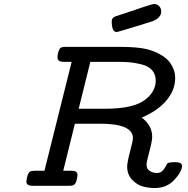

<svg xmlns="http://www.w3.org/2000/svg" viewBox="-20 -928 940 959"><path d="M111.8 -21Q115.7 -61 129.9 -70.8Q135.7 -74.7 154.8 -75.2H202.1L337.9 -619.1H297.9Q267.1 -619.1 267.1 -641.1Q267.1 -662.1 276.9 -682.1Q282.7 -694.3 305.2 -693.8H582Q668 -693.8 714.8 -682.1Q752 -672.4 780 -656.2Q808.1 -640.1 821.5 -624.5Q835 -608.9 843.5 -589.8Q852.1 -570.8 853.5 -559.8Q855 -548.8 855 -538.1Q855 -478 811 -426Q767.1 -374 688 -340.8Q739.7 -301.8 740.2 -245.1Q740.2 -224.1 726.1 -171.6Q711.9 -119.1 711.9 -106Q711.9 -84 728 -74Q744.1 -64 763.2 -64Q779.3 -64 789.6 -73Q799.8 -82 806.9 -95.9Q814 -109.9 815.9 -111.8Q823.7 -117.7 854 -118.2Q889.2 -118.2 889.2 -99.1Q889.2 -71.3 851.1 -30Q813 11.2 753.9 11.2Q721.7 11.2 692.9 3.2Q664.1 -4.9 639.6 -30.5Q615.2 -56.2 615.2 -96.2Q615.2 -116.2 629.6 -171.1Q644 -226.1 644 -237.8Q644 -309.6 482.9 -310.1H354L295.9 -75.2H337.9Q366.7 -75.2 367.2 -54.2Q363.3 -12.2 348.1 -3.9Q341.3 0 326.2 0H142.1Q111.8 0 111.8 -21ZM373 -384.8H504.9Q651.9 -384.8 709 -433.1Q757.8 -473.1 757.8 -524.9Q757.8 -557.1 739.5 -577.6Q721.2 -598.1 686 -606.7Q650.9 -615.2 625 -617.2Q599.1 -619.1 562 -619.1H431.2ZM538.1 -820.8Q538.1 -825.7 539.1 -829.3Q540 -833 542.5 -835.9Q544.9 -838.9 545.9 -840.3Q546.9 -841.8 552 -844Q557.1 -846.2 558.1 -846.7Q559.1 -847.2 565.9 -849.1L571.8 -851.1Q739.7 -908.2 748 -908.2Q765.1 -908.2 775.1 -897.2Q785.2 -886.2 785.2 -871.1Q785.2 -837.9 738.8 -820.8Q567.9 -767.6 563 -768.1Q538.1 -767.6 538.1 -820.8Z"/></svg>

Font: CMU Concrete
Style: BoldItalic
Weight: 700
Italic angle: -14.04°
Version: Version 0.7.0